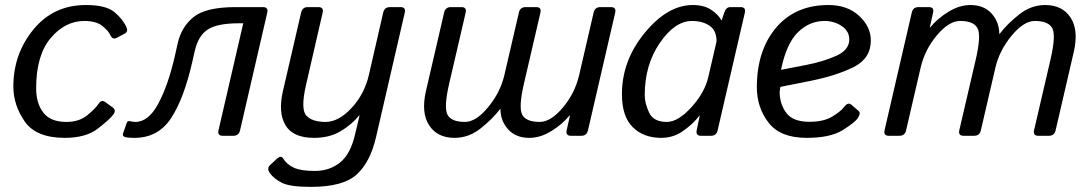

<svg xmlns="http://www.w3.org/2000/svg" viewBox="-20 -541 4348 765"><path d="M33.2 -196.3Q33.2 -325.7 113 -423.3Q192.9 -521 322.3 -521Q401.4 -521 435.1 -493.4Q468.8 -465.8 483.9 -432.6Q491.7 -415 477.1 -407.2L444.8 -390.1Q428.2 -381.3 418.9 -402.3Q412.1 -418 387.7 -437.7Q363.3 -457.5 315.9 -457.5Q239.7 -457.5 181.9 -389.2Q124 -320.8 124 -189Q124 -129.4 152.6 -92.3Q181.2 -55.2 244.6 -55.2Q294.9 -55.2 327.1 -81.3Q359.4 -107.4 373 -127.9Q384.3 -145 398.9 -134.8L429.7 -112.3Q443.8 -102.1 432.1 -85.4Q418 -65.9 370.1 -28.8Q322.3 8.3 238.3 8.3Q124 8.3 78.6 -56.9Q33.2 -122.1 33.2 -196.3Z M475.6 3.9Q466.8 0 470.7 -10.7L484.9 -51.3Q488.3 -61 499 -58.1Q509.8 -55.2 519.5 -55.2Q572.3 -55.2 611.8 -130.1Q651.4 -205.1 677.7 -322.3L688 -368.2Q702.6 -433.6 751.2 -473.1Q799.8 -512.7 919.4 -512.7H1027.8Q1049.8 -512.7 1044.9 -490.7L936.5 -22Q931.6 0 909.7 0H867.7Q845.7 0 850.6 -22L949.2 -448.2H931.6Q846.7 -448.2 808.3 -423.8Q770 -399.4 755.9 -337.4L746.6 -296.4Q713.4 -149.4 661.9 -70.6Q610.4 8.3 515.6 8.3Q484.9 8.3 475.6 3.9Z M1107.4 -178.7 1179.7 -490.7Q1184.6 -512.7 1206.5 -512.7H1248.5Q1270.5 -512.7 1265.6 -490.7L1199.2 -202.1Q1177.2 -106 1200.4 -80.6Q1223.6 -55.2 1277.3 -55.2Q1329.1 -55.2 1380.6 -110.6Q1432.1 -166 1449.7 -242.2L1506.8 -490.7Q1511.7 -512.7 1533.7 -512.7H1575.7Q1597.7 -512.7 1592.8 -490.7L1478.5 4.4Q1455.6 104.5 1401.4 154.1Q1347.2 203.6 1218.8 203.6Q1135.3 203.6 1103.5 187.5Q1071.8 171.4 1055.7 149.4Q1041.5 129.9 1056.6 116.2L1084 90.8Q1099.6 76.7 1108.4 90.8Q1123 114.3 1150.9 127.2Q1178.7 140.1 1233.9 140.1Q1293 140.1 1334.7 106.7Q1376.5 73.2 1394.5 -4.9Q1405.8 -54.7 1412.6 -80.6H1410.6Q1381.8 -44.9 1337.4 -18.3Q1293 8.3 1231 8.3Q1147.9 8.3 1117.7 -41.7Q1087.4 -91.8 1107.4 -178.7Z M1677.2 -178.7 1749.5 -490.7Q1754.4 -512.7 1776.4 -512.7H1818.4Q1840.3 -512.7 1835.4 -490.7L1769.5 -207Q1747.6 -111.8 1763.2 -83.5Q1778.8 -55.2 1832.5 -55.2Q1876.5 -55.2 1925 -114Q1973.6 -172.9 1989.7 -242.2L2047.4 -490.7Q2052.2 -512.7 2074.2 -512.7H2116.2Q2138.2 -512.7 2133.3 -490.7L2067.4 -207Q2045.4 -111.8 2061 -83.5Q2076.7 -55.2 2130.4 -55.2Q2174.3 -55.2 2222.4 -112.1Q2270.5 -168.9 2287.6 -242.2L2345.2 -490.7Q2350.1 -512.7 2372.1 -512.7H2414.1Q2436 -512.7 2431.2 -490.7L2322.8 -22Q2317.9 0 2295.9 0H2254.9Q2232.9 0 2237.8 -22L2251 -80.6H2249Q2220.2 -45.4 2176.5 -18.6Q2132.8 8.3 2088.9 8.3Q2035.2 8.3 2004.6 -25.6Q1974.1 -59.6 1974.1 -106H1972.2Q1941.4 -65.9 1894.3 -28.8Q1847.2 8.3 1791 8.3Q1722.7 8.3 1689.9 -41.7Q1657.2 -91.8 1677.2 -178.7Z M2458 -165.5Q2458 -299.8 2549.1 -410.4Q2640.1 -521 2740.2 -521Q2784.2 -521 2812.5 -502.7Q2840.8 -484.4 2854.5 -460H2855.5L2865.7 -490.7Q2873 -512.7 2889.6 -512.7H2930.7Q2952.6 -512.7 2947.8 -490.7L2839.4 -22Q2834.5 0 2812.5 0H2772.9Q2751.5 0 2755.9 -22L2768.1 -80.6H2767.1Q2743.2 -48.8 2703.4 -20.3Q2663.6 8.3 2614.7 8.3Q2543.9 8.3 2501 -34.4Q2458 -77.1 2458 -165.5ZM2548.8 -162.1Q2548.8 -129.9 2566.2 -92.5Q2583.5 -55.2 2637.2 -55.2Q2681.2 -55.2 2734.4 -113.3Q2787.6 -171.4 2802.2 -234.4L2835 -376Q2835 -419.9 2806.9 -438.7Q2778.8 -457.5 2737.3 -457.5Q2668.9 -457.5 2608.9 -369.9Q2548.8 -282.2 2548.8 -162.1Z M2995.6 -193.4Q2995.6 -339.8 3072 -430.4Q3148.4 -521 3280.8 -521Q3356.4 -521 3403.1 -477.8Q3449.7 -434.6 3449.7 -379.9Q3449.7 -307.6 3380.6 -273.4Q3311.5 -239.3 3209.5 -218.8L3089.4 -194.8Q3086.4 -176.3 3086.4 -175.3Q3086.4 -127 3112.8 -91.3Q3139.2 -55.7 3205.1 -55.7Q3261.2 -55.7 3295.4 -76.2Q3329.6 -96.7 3341.8 -113.3Q3358.9 -136.2 3372.6 -123.5L3401.4 -98.6Q3410.6 -90.3 3398.4 -71.3Q3387.2 -53.7 3337.9 -22.7Q3288.6 8.3 3193.4 8.3Q3089.4 8.3 3042.5 -52Q2995.6 -112.3 2995.6 -193.4ZM3091.8 -262.7 3191.9 -282.2Q3260.3 -295.4 3312 -318.6Q3363.8 -341.8 3363.8 -383.8Q3363.8 -417 3333.7 -437.3Q3303.7 -457.5 3264.6 -457.5Q3205.6 -457.5 3159.4 -412.6Q3113.3 -367.7 3091.8 -262.7Z M3521.5 0Q3499.5 0 3504.4 -22L3612.8 -490.7Q3617.7 -512.7 3639.6 -512.7H3680.7Q3702.6 -512.7 3697.8 -490.7L3684.6 -432.1H3686.5Q3715.3 -467.3 3759 -494.1Q3802.7 -521 3846.7 -521Q3900.4 -521 3930.9 -487.1Q3961.4 -453.1 3961.4 -406.7H3963.4Q3994.1 -446.8 4041.3 -483.9Q4088.4 -521 4144.5 -521Q4212.9 -521 4245.6 -470.9Q4278.3 -420.9 4258.3 -334L4186 -22Q4181.2 0 4159.2 0H4117.2Q4095.2 0 4100.1 -22L4166 -305.7Q4188 -400.9 4172.4 -429.2Q4156.7 -457.5 4103 -457.5Q4059.1 -457.5 4010.5 -398.7Q3961.9 -339.8 3945.8 -270.5L3888.2 -22Q3883.3 0 3861.3 0H3819.3Q3797.4 0 3802.2 -22L3868.2 -305.7Q3890.1 -400.9 3874.5 -429.2Q3858.9 -457.5 3805.2 -457.5Q3761.2 -457.5 3713.1 -400.6Q3665 -343.8 3647.9 -270.5L3590.3 -22Q3585.4 0 3563.5 0Z"/></svg>

Font: Istok Web
Style: BoldItalic
Weight: 700
Italic angle: -13°
Designer: Andrey V. Panov
Foundry: Andrey V. Panov
Version: Version 1.0.2g